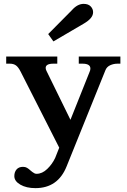

<svg xmlns="http://www.w3.org/2000/svg" viewBox="-20 -762 654 992"><path d="M256 -548 229 -586 351 -709Q380 -742 412 -742Q436 -742 448.5 -729Q461 -716 461 -699Q461 -683 449 -668.5Q437 -654 413 -640ZM602 -470V-433H587Q567 -433 549.5 -425Q532 -417 525 -400L324 98Q279 210 163 210Q116 210 85 192Q54 174 54 148Q54 127 65.5 113.5Q77 100 99 100Q111 100 119.5 105Q128 110 139 120Q141 122 147 126.5Q153 131 158 133.5Q163 136 169 136Q198 136 224 111Q250 86 265 54L286 1L87 -391Q75 -415 62.5 -424Q50 -433 31 -433H12V-470H276V-433H256Q216 -433 216 -411Q216 -404 220 -396L344 -143L443 -391Q447 -399 447 -408Q447 -433 406 -433H387V-470Z"/></svg>

Font: Taviraj DemiBold
Style: Regular
Weight: 600
Designer: Katatrad Team
Foundry: CadsonDemak
Version: Version 1.030